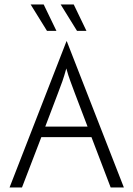

<svg xmlns="http://www.w3.org/2000/svg" viewBox="-20 -828 589 848"><path d="M22.2 0 273.6 -645.8H275L527.1 0H468.8L384 -222.2H162.5L77.1 0ZM179.9 -268.8H366.7L310.4 -416.7Q299.3 -447.2 290.6 -470.1Q281.9 -493.1 272.9 -525.7Q263.9 -493.1 255.9 -470.1Q247.9 -447.2 236.1 -416.7ZM320.1 -691.7 247.9 -808.3H305.6L361.8 -691.7ZM187.5 -691.7 115.3 -808.3H172.9L229.2 -691.7Z"/></svg>

Font: Afacad Flux Light
Style: Regular
Weight: 300
Designer: Kristian Moeller
Foundry: Dicotype
Version: Version 1.100